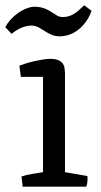

<svg xmlns="http://www.w3.org/2000/svg" viewBox="-33 -698 379 718"><path d="M-13.2 -596.7Q-6.8 -609.4 5.4 -623.3Q17.6 -637.2 33.2 -648.4Q48.8 -659.7 66.2 -666.5Q83.5 -673.3 100.1 -672.9Q122.6 -671.4 136.5 -665.3Q150.4 -659.2 160.6 -652.3Q170.9 -645.5 180.2 -639.9Q189.5 -634.3 202.6 -634.3Q214.4 -634.3 224.6 -637.5Q234.9 -640.6 244.1 -646.5Q253.4 -652.3 262.7 -660.4Q272 -668.5 281.7 -678.2L309.6 -657.7Q298.8 -628.9 283.7 -610.6Q268.6 -592.3 252 -581.3Q235.4 -570.3 219.2 -566.2Q203.1 -562 190.4 -562Q171.9 -562.5 158.9 -568.4Q146 -574.2 134.8 -581.5Q123.5 -588.9 112.3 -595.2Q101.1 -601.6 85.4 -602.5Q69.8 -602.5 50.5 -595.5Q31.2 -588.4 10.3 -571.3ZM47.4 -38.1Q65.9 -44.4 87.6 -47.6Q109.4 -50.8 127.9 -54.2V-410.6H44.9L39.6 -452.6Q48.8 -456.1 63.7 -460.7Q78.6 -465.3 94.7 -469Q110.8 -472.7 126.5 -475.3Q142.1 -478 153.3 -478Q174.3 -478 185.8 -472.7Q197.3 -467.3 202.4 -459.5Q207.5 -451.7 208.5 -442.4Q209.5 -433.1 210 -425.8V-54.2L293.9 -39.6Q294.9 -29.8 293.9 -19Q293 -8.3 289.6 0H51.8Z"/></svg>

Font: Fjord
Style: One
Weight: 400
Designer: Viktoriya Grabowska
Foundry: Viktoriya Grabowska
Version: Version 1.002